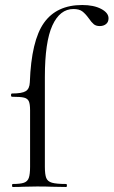

<svg xmlns="http://www.w3.org/2000/svg" viewBox="-20 -746 453 766"><path d="M31 -12Q61 -12 75.5 -17Q90 -22 95 -36.5Q100 -51 100 -81V-306Q100 -331 95 -342Q90 -353 76 -356.5Q62 -360 28 -360Q24 -360 24 -366.5Q24 -373 28 -373Q68 -373 83 -382.5Q98 -392 99 -418Q105 -584 155.5 -655Q206 -726 308 -726Q354 -726 383.5 -710.5Q413 -695 413 -673Q413 -658 403 -650Q393 -642 378 -642Q363 -642 354 -649.5Q345 -657 334 -673Q321 -691 308.5 -700.5Q296 -710 273 -710Q219 -710 189 -644.5Q159 -579 159 -439V-81Q159 -50 164.5 -36Q170 -22 187.5 -17Q205 -12 244 -12Q247 -12 247 -6Q247 0 244 0L186 -1Q167 -2 128 -2L73 -1Q58 0 31 0Q28 0 28 -6Q28 -12 31 -12Z"/></svg>

Font: Cormorant Garamond
Style: Regular
Weight: 400
Designer: Christian Thalmann (Catharsis Fonts)
Version: Version 3.000